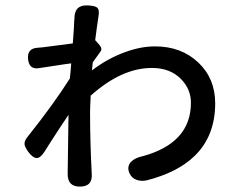

<svg xmlns="http://www.w3.org/2000/svg" viewBox="-20 -661 881 712"><path d="M276 31Q230 31 231 -17Q231 -18 231 -19Q231 -39 232 -92Q233 -186 234 -235Q214 -206 170 -138Q152 -110 144 -97Q129 -74 115 -75Q101 -76 84 -99Q72 -116 71 -126Q70 -138 81 -152Q179 -275 239 -370Q240 -379 242 -399Q243 -417 244 -426Q237 -425 221 -423Q159 -414 129 -409Q88 -400 84 -442Q80 -483 122 -484Q126 -485 134 -485Q183 -491 250 -500Q251 -521 254 -556Q255 -572 255 -578Q255 -579 255 -583Q256 -587 256 -590Q255 -642 302 -641Q332 -640 340 -633Q350 -625 345 -599Q340 -567 333 -512L349 -494Q361 -480 352 -469Q350 -466 345 -459Q331 -440 324 -430Q323 -415 321 -400Q379 -444 442 -467Q501 -489 555 -489Q652 -489 715 -429.5Q778 -370 778 -278Q778 -157 702 -83Q638 -21 523 8Q503 12 487 6Q469 0 461 -17Q449 -41 465 -60Q480 -76 510 -82Q688 -131 688 -280Q688 -330 652 -367Q612 -409 543 -409Q431 -409 316 -306Q316 -303 316 -298Q314 -263 314 -245Q314 -134 320 -21Q320 -20 320 -19Q325 31 276 31Z"/></svg>

Font: GenSenRounded JP M
Style: Regular
Weight: 500
Version: Version 1.501;PS 1;hotconv 16.6.51;makeotf.lib2.5.65220